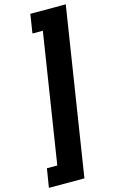

<svg xmlns="http://www.w3.org/2000/svg" viewBox="-213 -885 662 1107"><g transform="rotate(-15 118.0 -331.5)"><path d="M72.3 -716.8 89.8 -829.6H301.3L145.5 167.5H-66.4L-48.3 55.2H13.7L134.3 -716.8Z"/></g></svg>

Font: Roboto ExtraBold
Style: Italic
Weight: 800
Designer: Christian Robertson
Foundry: Google
Version: Version 3.009; 2024